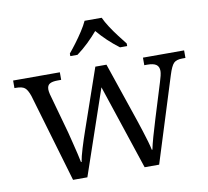

<svg xmlns="http://www.w3.org/2000/svg" viewBox="-83 -858 1029 951"><g transform="rotate(-10 431.5 -383.0)"><path d="M78 -445Q67 -477 53.5 -487.5Q40 -498 10 -498H2V-536H237V-498H220Q192 -498 179 -490Q166 -482 166 -462Q166 -453 169.5 -438Q173 -423 177 -411L226 -235Q232 -211 239.5 -181Q247 -151 253.5 -123.5Q260 -96 263 -80H266Q270 -105 283 -147.5Q296 -190 309 -227L415 -533H471L573 -233Q581 -209 590.5 -179.5Q600 -150 608 -122.5Q616 -95 619 -79H622Q627 -104 637.5 -141Q648 -178 663 -227L717 -402Q722 -417 725.5 -432Q729 -447 729 -456Q729 -478 715 -488Q701 -498 670 -498H655V-536H862V-498H846Q817 -498 803.5 -485Q790 -472 776 -427L642 0H569L427 -427L281 0H209ZM302 -619Q318 -638 337.5 -664Q357 -690 374.5 -717Q392 -744 402 -766H488Q498 -744 515.5 -717Q533 -690 553 -664Q573 -638 588 -619V-606H552Q491 -652 445 -707Q422 -680 395 -654Q368 -628 338 -606H302Z"/></g></svg>

Font: Noto Serif Hentaigana
Style: Regular
Weight: 400
Designer: Kazuhiro Yamada
Foundry: nipponia
Version: Version 1.000; ttfautohint (v1.8.4.7-5d5b)